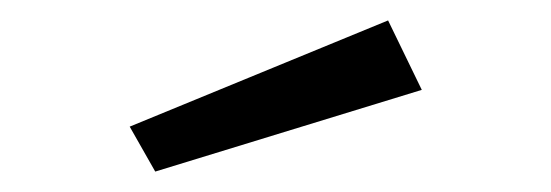

<svg xmlns="http://www.w3.org/2000/svg" viewBox="-20 -812 540 188"><path d="M393 -724 132 -644 107 -688 360 -792Z"/></svg>

Font: Kaisei Opti
Style: Bold
Weight: 700
Designer: Font-Kai, 金井和夫
Foundry: KAZUO KANAI
Version: Version 5.003